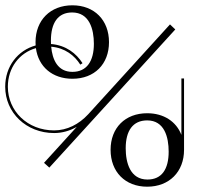

<svg xmlns="http://www.w3.org/2000/svg" viewBox="-90 -695 757 724"><path d="M183 -675C100 -675 44 -619 44 -536C44 -531.8 44.1 -527.7 44.4 -523.6C-22.8 -505.1 -70.4 -445 -70.4 -367.9C-70.4 -270.4 8.8 -193.3 114.1 -193.3C144.4 -193.3 173.3 -201.6 199.5 -216.7L76 -81L96 -63L571 -584L551 -603L242.8 -264.3C207.6 -226.2 162.8 -203.3 114.1 -203.3C13.8 -203.3 -60.4 -276.3 -60.4 -367.9C-60.4 -439.9 -16.7 -495.8 45.4 -513.5C54.7 -443.2 107.7 -398 183 -398C266 -398 321 -453 321 -536C321 -619 266 -675 183 -675ZM264 -530C264 -464 237 -424 183 -424C127 -424 107.4 -470.8 103 -518.9C155.4 -514.4 191.1 -485.5 212.8 -451.3L221.2 -456.7C198 -493.3 158.9 -524.6 102.3 -529C102.1 -533.3 102 -537.7 102 -542C102 -608 128 -648 182 -648C247 -648 264 -585 264 -530ZM546 -123C546 -57 520 -18 466 -18C401 -18 384 -81 384 -136C384 -202 411 -241 465 -241C530 -241 546 -178 546 -123ZM604 -130V-399H594V-186.5C574.4 -237 527.3 -268 465 -268C382 -268 327 -213 327 -130C327 -47 382 9 465 9C548 9 604 -47 604 -130Z"/></svg>

Font: FoglihtenNo04
Style: Regular
Weight: 500
Designer: gluk (gluksza@wp.pl)
Foundry: gluk (gluksza@wp.pl)
Version: Version 0.70